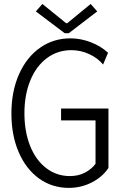

<svg xmlns="http://www.w3.org/2000/svg" viewBox="-20 -916 602 944"><path d="M36.1 -357.9Q36.1 -466.8 73.5 -550.8Q110.8 -634.8 176.8 -681.2Q242.7 -727.5 326.7 -727.5Q376.5 -727.5 426 -708.5Q475.6 -689.5 511.2 -656.7L486.8 -598.6Q462.4 -629.4 419.9 -649.4Q377.4 -669.4 331.1 -669.4Q263.2 -669.4 210.7 -630.4Q158.2 -591.3 129.2 -520.8Q100.1 -450.2 100.1 -358.9Q100.1 -268.6 128.2 -198.5Q156.2 -128.4 207.3 -89.4Q258.3 -50.3 323.7 -50.3Q364.3 -50.3 397 -66.9Q429.7 -83.5 449.7 -110.8V-324.2H280.3V-382.3H513.2V-90.3Q483.9 -45.9 431.2 -19Q378.4 7.8 318.8 7.8Q236.3 7.8 172.1 -38.3Q107.9 -84.5 72 -167.7Q36.1 -251 36.1 -357.9ZM305.2 -801.8H310.5L425.8 -896.5L458 -859.9L318.4 -752.9H297.9L156.2 -859.9L188.5 -896.5Z"/></svg>

Font: Reddit Mono Light
Style: Regular
Weight: 300
Monospace: yes
Designer: Stephen Hutchings
Foundry: Reddit
Version: Version 1.011